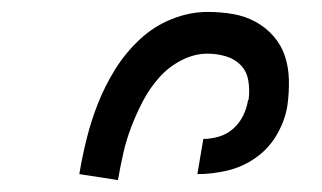

<svg xmlns="http://www.w3.org/2000/svg" viewBox="-20 -800 540 322"><path d="M178 -498 113 -508Q118 -538 125.5 -568Q133 -598 144.5 -627Q156 -656 173 -683.5Q190 -711 214 -733.5Q238 -756 268 -768Q298 -780 328 -780Q350 -780 370.5 -776.5Q391 -773 408.5 -763.5Q426 -754 439 -739Q452 -724 458 -705.5Q464 -687 464.5 -666Q465 -645 462 -623Q458 -598 444.5 -574.5Q431 -551 409 -535.5Q387 -520 361.5 -514Q336 -508 311 -508L321 -567Q334 -567 347.5 -571Q361 -575 371.5 -584.5Q382 -594 388 -606.5Q394 -619 396 -632L397 -633Q399 -649 396.5 -664.5Q394 -680 384 -690.5Q374 -701 359 -705.5Q344 -710 328 -710Q306 -710 284.5 -699Q263 -688 247 -670Q231 -652 220 -631Q209 -610 200.5 -588Q192 -566 187 -544Q182 -522 178 -499Z"/></svg>

Font: Iosevka Oblique
Style: Regular
Weight: 400
Italic angle: -9°
Monospace: yes
Designer: Belleve Invis
Foundry: Belleve Invis
Version: Version 32.5.0; ttfautohint (v1.8.4)